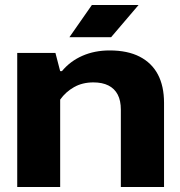

<svg xmlns="http://www.w3.org/2000/svg" viewBox="-20 -749 719 769"><path d="M49 0V-537H202L221 -464H228Q261 -504 310 -525.5Q359 -547 419 -547Q491 -547 539.5 -522Q588 -497 612.5 -450.5Q637 -404 637 -337V0H464V-310Q464 -346 451.5 -370Q439 -394 414.5 -406.5Q390 -419 354 -419Q310 -419 276.5 -400Q243 -381 221 -350V0ZM258 -600 348 -729H535L425 -600Z"/></svg>

Font: Hubot Sans SemiExpanded
Style: Bold
Weight: 700
Width: 6
Designer: Deni Anggara
Foundry: GitHub, Inc., Subsidiary of Microsoft Corporation
Version: Version 2.000